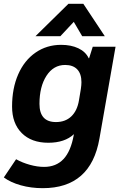

<svg xmlns="http://www.w3.org/2000/svg" viewBox="-44 -744 623 1002"><path d="M559 -500 475 -21Q430 238 179 238Q118 238 64.5 223Q11 208 -24 182L40 87Q72 105 111.5 116Q151 127 186 127Q249 127 287.5 86Q326 45 341 -40L342 -44Q294 1 208 1Q120 1 69.5 -49.5Q19 -100 19 -188Q19 -283 51 -356Q83 -429 141.5 -469.5Q200 -510 275 -510Q327 -510 365 -492Q403 -474 419 -440H421L440 -500ZM381 -315Q381 -359 359 -382Q337 -405 296 -405Q235 -405 198.5 -348.5Q162 -292 162 -202Q162 -107 248 -107Q297 -107 328 -136.5Q359 -166 368 -220L378 -280Q381 -300 381 -315ZM313 -724H391L503 -555H385L341 -630L271 -555H141Z"/></svg>

Font: Sarabun ExtraBold
Style: Italic
Weight: 800
Italic angle: -10°
Designer: Suppakit Chalermlarp | Katatrad Co.,Ltd.
Foundry: Cadson Demak Co.,Ltd.
Version: Version 1.000; ttfautohint (v1.6)